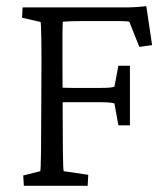

<svg xmlns="http://www.w3.org/2000/svg" viewBox="-20 -597 526 617"><path d="M56.6 0 54.7 -33.2 109.4 -46.9Q110.4 -50.8 110.8 -65.4Q111.3 -80.1 111.8 -108.4Q112.3 -136.7 112.3 -181.6L113.3 -405.3Q113.3 -445.3 112.8 -470.7Q112.3 -496.1 111.8 -509.8Q111.3 -523.4 110.4 -526.4L50.8 -540L52.7 -573.2H367.2Q379.9 -573.2 391.1 -573.2Q402.3 -573.2 416.5 -574.2Q430.7 -575.2 450.2 -577.1L468.8 -452.1L427.7 -446.3L395.5 -527.3Q390.6 -528.3 381.3 -528.8Q372.1 -529.3 361.3 -529.3H243.2Q228.5 -529.3 210.4 -528.8Q192.4 -528.3 181.6 -527.3Q181.6 -523.4 181.2 -511.2Q180.7 -499 180.7 -481.9Q180.7 -464.8 180.7 -444.3Q180.7 -423.8 180.7 -404.3L181.6 -194.3Q181.6 -139.6 182.1 -109.4Q182.6 -79.1 183.1 -64.9Q183.6 -50.8 184.6 -46.9L263.7 -35.2L261.7 0ZM360.4 -194.3 347.7 -264.6Q342.8 -266.6 330.6 -267.6Q318.4 -268.6 301.8 -268.6H212.9Q205.1 -268.6 193.8 -268.6Q182.6 -268.6 164.1 -267.6V-316.4Q176.8 -315.4 189 -314.9Q201.2 -314.5 212.9 -314.5H301.8Q321.3 -314.5 331.5 -315.4Q341.8 -316.4 347.7 -318.4L360.4 -385.7H397.5V-194.3Z"/></svg>

Font: Crimson Pro ExtraLight Light
Style: Regular
Weight: 300
Version: Version 1.002